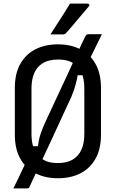

<svg xmlns="http://www.w3.org/2000/svg" viewBox="-20 -965 640 1061"><path d="M543 -776Q521 -732 500 -688Q479 -644 458 -603L463 -549H394L411 -561Q407 -531 398 -498Q389 -465 374 -429Q346 -370 319 -310.5Q292 -251 264 -191Q236 -131 208 -71Q204 -63 200.5 -54.5Q197 -46 193 -37Q183 -17 175 -1Q167 15 160 30.5Q153 46 145 64Q141 73 138 74.5Q135 76 128 76Q123 76 112.5 76Q102 76 90 76Q78 76 68 76Q58 76 54 76Q66 52 78.5 26Q91 0 102 -24Q113 -48 122 -65L151 -157H193L187 -141Q190 -163 194 -185Q198 -207 206 -230Q214 -253 224 -276Q253 -340 284.5 -406.5Q316 -473 345 -536Q374 -599 397 -649Q401 -655 403.5 -661.5Q406 -668 409 -673Q420 -699 430 -720Q440 -741 448 -757Q454 -770 458 -773Q462 -776 472 -776Q484 -776 495.5 -776Q507 -776 518.5 -776Q530 -776 543 -776ZM300 -720Q370 -720 423.5 -693Q477 -666 507.5 -612.5Q538 -559 538 -479V-221Q538 -141 507.5 -87.5Q477 -34 424 -7Q371 20 301 20Q230 20 176.5 -7Q123 -34 92.5 -87.5Q62 -141 62 -221V-479Q62 -559 92.5 -612.5Q123 -666 176.5 -693Q230 -720 300 -720ZM154 -224Q154 -186 163.5 -154Q173 -122 194 -101Q212 -84 237 -74Q262 -64 300 -64Q350 -64 382.5 -83.5Q415 -103 430.5 -139Q446 -175 446 -224V-476Q446 -502 442 -525Q438 -548 429 -567Q420 -586 406 -599Q388 -617 363 -626.5Q338 -636 300 -636Q250 -636 217.5 -616.5Q185 -597 169.5 -561.5Q154 -526 154 -476ZM367 -945Q392 -945 405.5 -945Q419 -945 432 -945Q445 -945 464 -945Q470 -945 473 -940Q476 -935 471 -930Q453 -908 439 -892Q425 -876 412.5 -861Q400 -846 384.5 -827.5Q369 -809 345 -782Q343 -780 339 -777.5Q335 -775 329 -775Q312 -775 300.5 -775Q289 -775 279.5 -775Q270 -775 259 -775Q278 -805 295.5 -832Q313 -859 330.5 -886.5Q348 -914 367 -945Z"/></svg>

Font: Rec Mono Linear
Style: Regular
Weight: 400
Monospace: yes
Version: Version 1.085; ttfautohint (v1.8.4.7-5d5b)